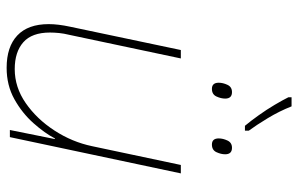

<svg xmlns="http://www.w3.org/2000/svg" viewBox="-184 -726 920 593"><g transform="rotate(90 276.5 -430.0)"><path d="M369 -726Q354 -744 336.5 -768.5Q319 -793 304.5 -817.5Q290 -842 281 -860V-870H309Q324 -832 345.5 -796.5Q367 -761 384 -738V-726ZM255 -624Q236 -624 236 -645Q236 -658 242.5 -672Q249 -686 265 -686Q285 -686 285 -665Q285 -652 278.5 -638Q272 -624 255 -624ZM427 -624Q408 -624 408 -645Q408 -658 414.5 -672Q421 -686 437 -686Q457 -686 457 -665Q457 -652 450.5 -638Q444 -624 427 -624ZM190 10Q125 10 90 -23Q55 -56 55 -120Q55 -149 63 -186L135 -528H161L88 -183Q84 -167 82.5 -152Q81 -137 81 -124Q81 -68 111 -41.5Q141 -15 194 -15Q250 -15 299 -49Q348 -83 383.5 -137.5Q419 -192 432 -254L490 -528H516L404 0H382L410 -139H408Q392 -108 361 -73Q330 -38 287 -14Q244 10 190 10Z"/></g></svg>

Font: Noto Sans Thin
Style: Italic
Weight: 100
Italic angle: -12°
Designer: Monotype Design Team
Foundry: Monotype Imaging Inc.
Version: Version 2.013; ttfautohint (v1.8.4.7-5d5b)